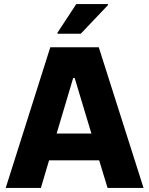

<svg xmlns="http://www.w3.org/2000/svg" viewBox="-20 -919 730 939"><path d="M8 0 226 -688H463L682 0H506L465 -135H220L180 0ZM257 -266H427L345 -538H338ZM261 -754V-759L353 -899H508V-894L375 -754Z"/></svg>

Font: Saira
Style: Bold
Weight: 700
Designer: Hector Gatti with collaboration of the Omnibus-Type team
Foundry: Omnibus-Type
Version: Version 1.100; ttfautohint (v1.8.3)